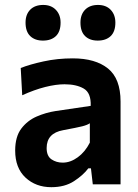

<svg xmlns="http://www.w3.org/2000/svg" viewBox="-20 -747 560 778"><path d="M188 11.5Q125 11.5 83.2 -27.5Q41.5 -66.5 41.5 -137Q41.5 -193 66.2 -225.8Q91 -258.5 128.5 -274.8Q166 -291 205 -297L347.5 -318Q349.5 -370.5 319.5 -388Q289.5 -405.5 241.5 -405.5Q207 -405.5 163.2 -394.5Q119.5 -383.5 70 -361L64 -471.5Q100.5 -486 156.5 -498.2Q212.5 -510.5 275 -510.5Q366.5 -510.5 417.5 -469.5Q468.5 -428.5 468.5 -335.5V0H356L348.5 -65H338Q317.5 -37.5 280 -13Q242.5 11.5 188 11.5ZM234 -88Q265.5 -88 295.2 -109.8Q325 -131.5 344 -169V-247.5Q334 -240.5 313.2 -235.2Q292.5 -230 236 -219.5Q169 -207.5 169 -147Q169 -114.5 188.8 -101.2Q208.5 -88 234 -88ZM376 -582.5Q343.5 -582.5 324.8 -600.8Q306 -619 306 -655.5Q306 -688.5 325 -707.8Q344 -727 377 -727Q410 -727 428.8 -707Q447.5 -687 447.5 -655.5Q447.5 -619 428.5 -600.8Q409.5 -582.5 376 -582.5ZM154 -582.5Q121.5 -582.5 102.5 -600.8Q83.5 -619 83.5 -655.5Q83.5 -688.5 102.5 -707.8Q121.5 -727 155 -727Q187.5 -727 206.5 -707Q225.5 -687 225.5 -655.5Q225.5 -619 206.5 -600.8Q187.5 -582.5 154 -582.5Z"/></svg>

Font: Heraclito SemiBold
Style: Regular
Weight: 600
Designer: Kostas Bartsokas (font) & Cristiano Sobral (main changes)
Foundry: Kostas Bartsokas (font) & Cristiano Sobral (main changes)
Version: Version 1.00;July 8, 2020;FontCreator 13.0.0.2655 64-bit